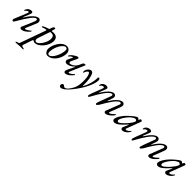

<svg xmlns="http://www.w3.org/2000/svg" viewBox="387 -2100 3984 3984"><g transform="rotate(45 2379.0 -108.0)"><path d="M63 16C74 16 82 7 94 -15C159 -128 242 -256 273 -294C317 -348 352 -373 374 -372C393 -371 403 -352 382 -297C347 -208 307 -119 268 -30C258 -8 281 14 299 14C362 14 427 -33 479 -96C481 -99 483 -105 483 -110C483 -115 479 -119 475 -119C474 -119 473 -119 472 -118C462 -108 390 -50 358 -50C346 -50 342 -60 353 -86L445 -304C472 -367 440 -414 398 -414C337 -414 246 -337 164 -197C162 -194 160 -192 158 -192C155 -192 153 -195 155 -201L221 -371C230 -395 209 -414 188 -414C143 -413 108 -394 88 -364C80 -352 66 -326 67 -314C68 -308 71 -306 74 -306C77 -306 80 -307 82 -310C114 -352 136 -356 156 -356C169 -356 166 -341 154 -312L38 -28C31 -11 47 16 63 16Z M420 286C456 286 486 283 519 279C525 278 533 278 542 278C559 278 581 279 602 279C617 279 631 276 631 268C631 258 614 254 601 253C567 250 550 237 560 209L626 14C632 -2 637 -8 642 -8C645 -8 649 -7 653 -4C666 4 682 14 694 14C826 14 956 -163 956 -290C956 -360 926 -415 826 -415C812 -415 799 -414 782 -411C777 -410 773 -416 777 -429L794 -487C797 -499 787 -506 776 -506C746 -506 735 -480 716 -417C713 -407 707 -403 698 -401C645 -387 603 -366 582 -355C574 -351 567 -345 567 -334C567 -328 572 -325 579 -325C581 -325 585 -325 588 -327C616 -340 636 -345 668 -350C671 -350 674 -351 676 -351C688 -351 687 -343 679 -319L486 220C477 246 462 252 434 257C422 259 404 267 404 277C404 284 413 286 420 286ZM713 -20C692 -20 679 -29 673 -46C668 -61 668 -82 676 -106L768 -376C782 -378 794 -378 806 -378C854 -377 882 -356 882 -281C882 -175 775 -20 713 -20Z M1074 14C1228 14 1328 -176 1328 -296C1328 -362 1290 -414 1223 -414C1089 -414 983 -224 983 -99C983 -41 1025 14 1074 14ZM1090 -16C1063 -16 1047 -34 1047 -78C1047 -210 1144 -384 1221 -384C1255 -384 1264 -359 1264 -324C1264 -211 1170 -16 1090 -16Z M1588 14C1651 14 1704 -33 1756 -96C1758 -99 1761 -105 1761 -110C1761 -115 1756 -119 1752 -119C1751 -119 1750 -119 1749 -118C1739 -108 1673 -47 1641 -47C1629 -47 1627 -60 1638 -86L1760 -371C1769 -391 1784 -414 1763 -414C1748 -414 1716 -409 1708 -390C1685 -334 1668 -303 1654 -282C1622 -234 1560 -198 1518 -198C1504 -198 1485 -220 1501 -250L1559 -373C1574 -404 1566 -418 1546 -418C1501 -418 1379 -329 1379 -286C1379 -282 1381 -279 1385 -279C1388 -279 1393 -282 1399 -289C1417 -313 1459 -339 1470 -339C1480 -339 1477 -331 1467 -310L1425 -223C1407 -186 1436 -148 1477 -148C1526 -148 1595 -184 1640 -232C1643 -235 1644 -236 1646 -236C1648 -236 1647 -232 1643 -222C1624 -182 1590 -114 1570 -69C1562 -49 1556 -34 1556 -28C1556 -6 1568 14 1588 14Z M1739 290C1794 290 1871 217 1941 130C2089 -53 2189 -256 2189 -380C2189 -404 2164 -423 2156 -423C2150 -423 2137 -410 2137 -404C2137 -271 2095 -159 2051 -75C2046 -66 2042 -61 2040 -61C2037 -61 2036 -66 2036 -78C2042 -211 2023 -290 2005 -348C1992 -391 1970 -414 1938 -414C1893 -414 1835 -350 1835 -289C1835 -274 1839 -261 1844 -261C1852 -261 1861 -283 1863 -290C1870 -314 1899 -355 1919 -355C1939 -355 1977 -301 1977 -154C1977 -63 1969 12 1939 74C1895 163 1841 230 1794 230C1782 230 1773 223 1764 215C1755 207 1746 198 1733 198C1714 198 1694 221 1694 248C1694 276 1719 290 1739 290Z M2273 17C2289 17 2304 -14 2339 -78C2375 -145 2507 -375 2585 -375C2594 -374 2617 -365 2605 -334L2512 -84C2498 -46 2489 -16 2489 -10C2489 2 2497 17 2507 17C2523 17 2551 -14 2586 -78C2617 -134 2755 -376 2832 -372C2847 -371 2862 -357 2852 -331L2736 -32C2728 -9 2750 14 2766 14C2829 14 2884 -37 2928 -87C2942 -102 2946 -112 2946 -123C2946 -128 2942 -132 2938 -132C2937 -132 2936 -132 2935 -131C2925 -121 2856 -50 2824 -50C2812 -50 2808 -60 2819 -86L2905 -308C2932 -378 2898 -414 2861 -414C2796 -414 2714 -345 2630 -208C2628 -205 2626 -203 2624 -203C2621 -203 2619 -206 2621 -212L2657 -317C2679 -381 2645 -414 2607 -414C2542 -414 2465 -339 2380 -208C2378 -205 2376 -203 2374 -203C2371 -203 2369 -206 2371 -212L2428 -360C2444 -402 2409 -414 2382 -414C2337 -413 2306 -392 2283 -364C2274 -353 2265 -326 2266 -314C2267 -308 2270 -306 2273 -306C2276 -306 2279 -307 2281 -310C2313 -352 2333 -356 2353 -356C2369 -356 2376 -342 2370 -325L2278 -84C2264 -46 2255 -19 2255 -13C2255 -1 2263 17 2273 17Z M3032 14C3092 14 3154 -32 3276 -168C3278 -170 3280 -171 3281 -171C3284 -171 3283 -163 3278 -153C3260 -116 3228 -44 3229 -44C3229 -44 3230 -45 3231 -48C3227 -40 3225 -31 3225 -25C3225 -6 3247 14 3268 14C3300 14 3339 -5 3377 -40C3397 -60 3420 -94 3420 -103C3420 -111 3418 -114 3413 -114C3410 -114 3406 -112 3404 -109C3379 -75 3340 -49 3316 -49C3300 -49 3295 -62 3303 -83L3415 -380C3420 -394 3422 -401 3422 -405C3422 -415 3402 -426 3384 -426C3380 -426 3376 -423 3372 -416C3373 -417 3374 -418 3374 -418C3374 -418 3369 -410 3355 -386C3353 -382 3351 -380 3349 -380C3348 -380 3355 -371 3337 -395C3330 -403 3319 -409 3309 -409C3288 -409 3243 -378 3171 -315C3058 -216 2981 -101 2981 -30C2981 -8 3007 14 3032 14ZM3088 -49C3071 -49 3059 -63 3059 -83C3059 -129 3122 -227 3189 -292C3223 -325 3272 -353 3296 -353C3303 -353 3313 -348 3321 -342C3328 -336 3334 -328 3334 -323C3334 -262 3144 -49 3088 -49Z M3553 17C3569 17 3584 -14 3619 -78C3655 -145 3787 -375 3865 -375C3874 -374 3897 -365 3885 -334L3792 -84C3778 -46 3769 -16 3769 -10C3769 2 3777 17 3787 17C3803 17 3831 -14 3866 -78C3897 -134 4035 -376 4112 -372C4127 -371 4142 -357 4132 -331L4016 -32C4008 -9 4030 14 4046 14C4109 14 4164 -37 4208 -87C4222 -102 4226 -112 4226 -123C4226 -128 4222 -132 4218 -132C4217 -132 4216 -132 4215 -131C4205 -121 4136 -50 4104 -50C4092 -50 4088 -60 4099 -86L4185 -308C4212 -378 4178 -414 4141 -414C4076 -414 3994 -345 3910 -208C3908 -205 3906 -203 3904 -203C3901 -203 3899 -206 3901 -212L3937 -317C3959 -381 3925 -414 3887 -414C3822 -414 3745 -339 3660 -208C3658 -205 3656 -203 3654 -203C3651 -203 3649 -206 3651 -212L3708 -360C3724 -402 3689 -414 3662 -414C3617 -413 3586 -392 3563 -364C3554 -353 3545 -326 3546 -314C3547 -308 3550 -306 3553 -306C3556 -306 3559 -307 3561 -310C3593 -352 3613 -356 3633 -356C3649 -356 3656 -342 3650 -325L3558 -84C3544 -46 3535 -19 3535 -13C3535 -1 3543 17 3553 17Z M4312 14C4372 14 4434 -32 4556 -168C4558 -170 4560 -171 4561 -171C4564 -171 4563 -163 4558 -153C4540 -116 4508 -44 4509 -44C4509 -44 4510 -45 4511 -48C4507 -40 4505 -31 4505 -25C4505 -6 4527 14 4548 14C4580 14 4619 -5 4657 -40C4677 -60 4700 -94 4700 -103C4700 -111 4698 -114 4693 -114C4690 -114 4686 -112 4684 -109C4659 -75 4620 -49 4596 -49C4580 -49 4575 -62 4583 -83L4695 -380C4700 -394 4702 -401 4702 -405C4702 -415 4682 -426 4664 -426C4660 -426 4656 -423 4652 -416C4653 -417 4654 -418 4654 -418C4654 -418 4649 -410 4635 -386C4633 -382 4631 -380 4629 -380C4628 -380 4635 -371 4617 -395C4610 -403 4599 -409 4589 -409C4568 -409 4523 -378 4451 -315C4338 -216 4261 -101 4261 -30C4261 -8 4287 14 4312 14ZM4368 -49C4351 -49 4339 -63 4339 -83C4339 -129 4402 -227 4469 -292C4503 -325 4552 -353 4576 -353C4583 -353 4593 -348 4601 -342C4608 -336 4614 -328 4614 -323C4614 -262 4424 -49 4368 -49Z"/></g></svg>

Font: EB Garamond
Style: Italic
Weight: 400
Italic angle: -17.2°
Designer: Georg Duffner and Octavio Pardo
Foundry: Georg Duffner
Version: Version 1.000;PS 001.000;hotconv 1.0.88;makeotf.lib2.5.64775